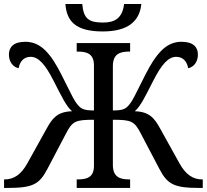

<svg xmlns="http://www.w3.org/2000/svg" viewBox="-20 -926 1019 946"><path d="M442.9 -604V-381.8C391.6 -381.8 378.9 -390.1 360.8 -412.1C352.5 -422.4 341.8 -439.9 329.6 -464.8C317.4 -489.7 301.8 -520.5 283.2 -557.1C257.8 -607.4 232.9 -647.9 204.6 -676.3C176.3 -704.6 144 -720.2 105 -720.2C46.9 -720.2 23.9 -693.8 23.9 -657.2C23.9 -619.1 45.9 -595.2 71.8 -589.8C77.1 -619.6 94.2 -646 130.9 -646C169.9 -646 203.1 -608.4 244.1 -527.8C265.1 -486.8 280.3 -456.1 293.9 -432.6C307.6 -408.7 319.3 -391.6 335 -377.9C263.2 -375.5 238.3 -344.7 209 -291L115.2 -122.1C84 -65.4 47.9 -42 2.9 -42H0V0H14.2C141.1 0 173.3 -16.6 213.9 -94.2L305.2 -268.1C336.9 -329.1 351.6 -335.9 442.9 -335.9V-108.9C442.9 -50.3 406.2 -42 360.8 -42H357.9V0H621.1V-42H618.2C573.7 -42 536.1 -51.3 536.1 -113.8V-335.9C627.4 -335.9 642.1 -329.1 673.8 -268.1L765.1 -94.2C805.7 -16.6 837.9 0 964.8 0H979V-42H976.1C931.2 -42 895 -65.4 863.8 -122.1L770 -291C740.7 -344.7 715.8 -375.5 644 -377.9C659.7 -391.6 671.4 -408.7 685.1 -432.6C698.7 -456.1 713.9 -486.8 734.9 -527.8C775.9 -608.4 809.1 -646 848.1 -646C882.3 -646 901.4 -622.6 907.2 -589.8C933.1 -595.2 955.1 -619.1 955.1 -657.2C955.1 -693.8 932.1 -720.2 874 -720.2C835 -720.2 803.2 -704.6 774.9 -676.3C746.6 -647.9 721.2 -607.4 695.8 -557.1C677.2 -520.5 661.6 -489.7 649.4 -464.8C637.2 -439.9 626.5 -422.4 618.2 -412.1C600.1 -389.6 587.4 -381.8 536.1 -381.8V-600.1C536.1 -662.6 573.7 -671.9 618.2 -671.9H621.1V-713.9H357.9V-671.9H360.8C404.3 -671.9 442.9 -664.1 442.9 -604ZM302.2 -906.2C308.6 -823.7 349.6 -771 486.3 -771C614.7 -771 668.5 -825.2 676.3 -906.2H591.3C583.5 -837.4 546.4 -814.9 488.3 -814.9C418.5 -814.9 391.6 -832.5 385.3 -906.2Z"/></svg>

Font: The Erased English
Style: Regular
Weight: 400
Designer: Monotype Design team + ligartures altered by 180 Amsterdam
Foundry: Monotype Imaging Inc.
Version: Version 1.030;Glyphs 3.1.2 (3151)